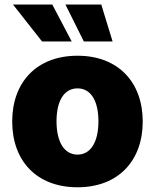

<svg xmlns="http://www.w3.org/2000/svg" viewBox="-20 -791 663 821"><path d="M311.5 9.8C485.8 9.8 590.3 -103.5 590.3 -271.5C590.3 -439 485.8 -552.7 311.5 -552.7C136.2 -552.7 32.2 -439 32.2 -271.5C32.2 -103.5 136.2 9.8 311.5 9.8ZM311.5 -129.9C254.4 -129.9 221.7 -184.6 221.7 -272C221.7 -360.4 254.4 -413.1 311.5 -413.1C368.2 -413.1 400.9 -360.4 400.9 -272C400.9 -184.6 368.2 -129.9 311.5 -129.9ZM338.4 -613.8H461.4L413.1 -771.5H259.8ZM159.7 -613.8H286.6L203.6 -771.5H35.6Z"/></svg>

Font: Raveo ExtraBold
Style: Regular
Weight: 800
Designer: Jakub Foglar, Rasmus Andersson (Inter)
Foundry: Jakubfoglar.com
Version: Version 1.100;Glyphs 3.2.3 (3260)